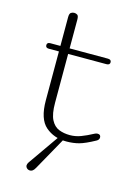

<svg xmlns="http://www.w3.org/2000/svg" viewBox="-105 -570 560 786"><g transform="rotate(15 174.5 -177.0)"><path d="M214.8 4.9Q162.1 4.9 126.2 -26.1Q90.3 -57.1 90.3 -136.2V-343.3H47.4Q33.7 -343.3 33.7 -355Q33.7 -366.7 47.4 -366.7H90.3V-488.3Q90.3 -503.9 96.7 -508.1Q103 -512.2 109.9 -512.2Q118.2 -512.2 123.8 -508.1Q129.4 -503.9 129.4 -488.3V-366.7H291.5Q306.2 -366.7 306.2 -355Q306.2 -343.3 291.5 -343.3H129.4V-136.2Q129.4 -88.9 141.8 -64.7Q154.3 -40.5 175.3 -32.2Q196.3 -23.9 221.7 -23.9Q245.1 -23.9 267.6 -32.2Q290 -40.5 319.3 -56.2Q325.2 -59.1 330.6 -59.1Q344.2 -59.1 344.2 -46.4Q344.2 -36.6 333.5 -30.8Q292.5 -8.3 268.1 -1.7Q243.7 4.9 214.8 4.9ZM102.1 158.2Q93.8 158.2 88.4 153.1Q83 147.9 83 141.1Q83 135.3 87.9 127.9L180.7 -4.9Q187 -14.2 193.4 -14.2Q202.1 -14.2 202.1 -3.4Q202.1 0.5 200.2 3.9L123.5 141.1Q117.7 151.4 112.5 154.8Q107.4 158.2 102.1 158.2Z"/></g></svg>

Font: Gruppo
Style: Regular
Weight: 400
Designer: Vernon Adams
Foundry: Vernon Adams
Version: Version 1.001; ttfautohint (v1.8.4.7-5d5b);gftools[0.9.28]